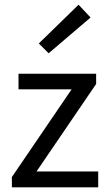

<svg xmlns="http://www.w3.org/2000/svg" viewBox="-20 -801 465 821"><path d="M30.8 0V-43.9L286.1 -418.9H59.1V-485.8H391.1V-441.9L136.2 -67.9H399.9V0ZM188 -573.2 146 -615.2 315.9 -780.8 367.2 -726.1Z"/></svg>

Font: Source Sans Pro
Style: Regular
Weight: 400
Designer: Paul D. Hunt
Foundry: Adobe Systems Incorporated
Version: Version 3.006;hotconv 1.0.111;makeotfexe 2.5.65597